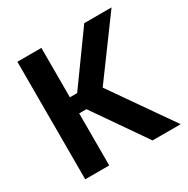

<svg xmlns="http://www.w3.org/2000/svg" viewBox="-147 -771 886 904"><g transform="rotate(-30 295.5 -319.5)"><path d="M429.5 0 233.5 -283H182V-370.5H233.5L427 -639H575.5L340 -318.5L339.5 -348.5L582.5 0ZM63.5 0V-639H194V0Z"/></g></svg>

Font: Anek Latin Medium SemiBold
Style: Regular
Weight: 600
Version: Version 1.003